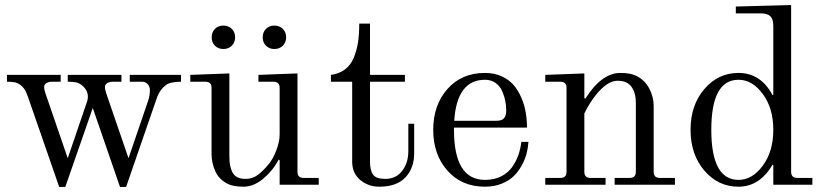

<svg xmlns="http://www.w3.org/2000/svg" viewBox="-20 -739 3291 768"><path d="M7.8 -412.1V-439.5H222.7V-412.1H187.5Q175.3 -412.1 166 -406.7Q156.7 -401.4 156.7 -391.6Q156.7 -378.9 162.1 -364.7L251 -106L329.1 -335.4Q331.5 -342.8 331.5 -352.5Q331.5 -378.9 307.1 -398.4Q295.9 -407.2 283.4 -409.7Q271 -412.1 251 -412.1V-439.5H465.8V-412.1H430.7Q418.5 -412.1 409.2 -406.7Q399.9 -401.4 399.9 -391.6Q399.9 -378.9 405.3 -364.7L494.1 -106L572.3 -335.4Q579.6 -356.4 579.6 -378.9Q579.6 -392.1 571 -402.1Q562.5 -412.1 548.8 -412.1H499V-439.5H704.1V-412.1Q660.6 -412.1 643.1 -398.4Q620.6 -380.9 609.4 -353L484.4 8.8H460L351.1 -307.1L241.2 8.8H216.8L90.8 -354.5Q86.4 -366.2 83.5 -372.3Q80.6 -378.4 75 -386Q69.3 -393.6 62 -398.9Q50.3 -407.7 38.8 -409.9Q27.3 -412.1 7.8 -412.1Z M839.8 -556.2Q826.7 -569.3 826.7 -589.8Q826.7 -610.4 839.8 -623.5Q853 -636.7 873.5 -636.7Q894 -636.7 907.2 -623.5Q920.4 -610.4 920.4 -589.8Q920.4 -569.3 907.2 -556.2Q894 -543 873.5 -543Q853 -543 839.8 -556.2ZM1043.9 -556.2Q1030.8 -569.3 1030.8 -589.8Q1030.8 -610.4 1043.9 -623.5Q1057.1 -636.7 1077.6 -636.7Q1098.1 -636.7 1111.3 -623.5Q1124.5 -610.4 1124.5 -589.8Q1124.5 -569.3 1111.3 -556.2Q1098.1 -543 1077.6 -543Q1057.1 -543 1043.9 -556.2ZM741.2 -412.1V-439.5L897.5 -445.3V-111.3Q897.5 -70.3 911.4 -46.9Q925.3 -23.4 962.9 -23.4Q989.7 -23.4 1011.2 -39.3Q1032.7 -55.2 1055.7 -83.5Q1071.3 -102.1 1085 -137.2Q1098.6 -172.4 1098.6 -201.2V-387.7Q1098.6 -412.1 1074.2 -412.1H1013.7V-439.5L1169.9 -445.3V-51.8Q1169.9 -27.3 1194.3 -27.3H1254.9V0H1098.6V-98.1L1094.7 -100.6Q1071.3 -56.2 1033 -24.2Q994.6 7.8 954.1 7.8Q913.1 7.8 890.1 -3.9Q856.4 -21 841.3 -53.7Q826.2 -86.4 826.2 -124V-387.7Q826.2 -412.1 801.8 -412.1Z M1303.7 -412.1V-439.5Q1336.4 -443.8 1359.4 -460.9Q1382.3 -478 1394.5 -506.8Q1406.7 -535.6 1411.9 -568.8Q1417 -602.1 1417 -644.5H1460V-439.5H1599.6V-412.1H1460V-92.8Q1460 -57.1 1472.4 -40.3Q1484.9 -23.4 1520.5 -23.4Q1564 -23.4 1588.6 -55.4Q1613.3 -87.4 1613.3 -134.3V-244.1H1636.7V-126Q1636.7 -66.4 1601.6 -29.3Q1566.4 7.8 1497.1 7.8Q1453.6 7.8 1421.1 -19Q1388.7 -45.9 1388.7 -92.8V-412.1Z M1919.9 -447.3Q1957 -447.3 1986.6 -433.8Q2016.1 -420.4 2034.7 -398.7Q2053.2 -377 2065.7 -347.7Q2078.1 -318.4 2083 -288.8Q2087.9 -259.3 2087.9 -228.5H1795.9V-219.7Q1795.9 -19.5 1919.9 -19.5Q1956.5 -19.5 1984.4 -33.4Q2012.2 -47.4 2028.6 -70.8Q2044.9 -94.2 2053.5 -118.9Q2062 -143.6 2065.4 -171.4H2093.8Q2092.3 -148.9 2086.7 -126.2Q2081.1 -103.5 2067.9 -78.9Q2054.7 -54.2 2035.9 -35.4Q2017.1 -16.6 1987.1 -4.4Q1957 7.8 1919.9 7.8Q1826.7 7.8 1769.8 -56.4Q1712.9 -120.6 1712.9 -219.7Q1712.9 -318.8 1769.8 -383.1Q1826.7 -447.3 1919.9 -447.3ZM1796.9 -255.9H1965.3Q1988.3 -255.9 1996.6 -266.6Q2004.9 -277.3 2004.9 -296.4Q2004.9 -316.4 2001 -335.9Q1997.1 -355.5 1988.3 -375.2Q1979.5 -395 1961.9 -407.5Q1944.3 -419.9 1919.9 -419.9Q1807.6 -419.9 1796.9 -255.9Z M2161.1 0V-27.3H2221.7Q2246.1 -27.3 2246.1 -51.8V-387.7Q2246.1 -412.1 2221.7 -412.1H2161.1V-439.5L2317.4 -445.3V-346.7L2321.3 -344.2Q2386.7 -447.3 2461.4 -447.3Q2502.4 -447.3 2525.4 -435.5Q2559.6 -418.5 2577.1 -384.8Q2594.7 -351.1 2594.7 -315.4V-51.8Q2594.7 -27.3 2619.1 -27.3H2679.7V0H2438.5V-27.3H2499Q2523.4 -27.3 2523.4 -51.8V-328.1Q2523.4 -367.2 2506.1 -391.6Q2488.8 -416 2450.2 -416Q2410.2 -416 2365.2 -361.3Q2339.4 -330.1 2317.4 -285.2V-51.8Q2317.4 -27.3 2341.8 -27.3H2402.3V0Z M2934.1 -447.3Q3022.9 -447.3 3070.3 -358.4L3073.2 -359.4V-635.7Q3073.2 -662.1 3061.5 -673.8Q3049.8 -685.5 3023.4 -685.5H2923.3V-712.9L3144.5 -718.8V-51.8Q3144.5 -27.3 3168.9 -27.3H3229.5V0H3073.2V-79.1L3070.3 -80.1Q3018.1 7.8 2934.1 7.8Q2852.5 7.8 2797.4 -56.6Q2742.2 -121.1 2742.2 -219.7Q2742.2 -318.4 2797.4 -382.8Q2852.5 -447.3 2934.1 -447.3ZM2934.1 -19.5Q2989.3 -19.5 3031.2 -76.4Q3073.2 -133.3 3073.2 -219.7Q3073.2 -306.2 3031.2 -363Q2989.3 -419.9 2934.1 -419.9Q2825.2 -419.9 2825.2 -219.7Q2825.2 -19.5 2934.1 -19.5Z"/></svg>

Font: Theano Modern
Style: Regular
Weight: 400
Designer: Alexey Kryukov
Version: Version 2.00